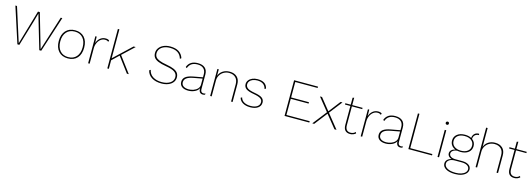

<svg xmlns="http://www.w3.org/2000/svg" viewBox="16 -1973 9506 3430"><g transform="rotate(15 4768.5 -257.5)"><path d="M275 0H239L25 -660H55L257 -25L443 -660H477L662 -24L864 -660H893L680 0H644L500 -488L460 -627H459L420 -488Z M1407 -250Q1407 -128 1344.5 -59Q1282 10 1173 10Q1063 10 1000 -59.5Q937 -129 937 -250Q937 -371 1000 -440.5Q1063 -510 1173 -510Q1282 -510 1344.5 -441Q1407 -372 1407 -250ZM965 -250Q965 -140 1020.5 -77Q1076 -14 1173 -14Q1269 -14 1324 -77Q1379 -140 1379 -250Q1379 -360 1324 -423Q1269 -486 1173 -486Q1076 -486 1020.5 -423Q965 -360 965 -250Z M1805 -489 1795 -464Q1783 -474 1769 -479.5Q1755 -485 1731 -485Q1688 -485 1652.5 -458Q1617 -431 1596 -385Q1575 -339 1575 -287V0H1547V-500H1572L1574 -381Q1593 -439 1636 -474.5Q1679 -510 1737 -510Q1782 -510 1805 -489Z M2056 -278 1930 -158V0H1902V-730H1930V-195L2254 -500H2293L2077 -297L2299 0H2264Z M3133 -519 3110 -501Q3088 -575 3033 -610Q2978 -645 2890 -645Q2827 -645 2779.5 -624.5Q2732 -604 2706.5 -569Q2681 -534 2681 -490Q2681 -449 2702 -421Q2723 -393 2773 -373Q2823 -353 2911 -338Q2997 -323 3047.5 -300.5Q3098 -278 3121 -245Q3144 -212 3144 -163Q3144 -113 3113.5 -73.5Q3083 -34 3028 -12Q2973 10 2902 10Q2796 10 2724.5 -33.5Q2653 -77 2633 -160L2658 -177Q2673 -98 2739 -56.5Q2805 -15 2903 -15Q2996 -15 3056 -54.5Q3116 -94 3116 -163Q3116 -222 3068 -256.5Q3020 -291 2904 -310Q2809 -326 2754.5 -349Q2700 -372 2676.5 -405.5Q2653 -439 2653 -489Q2653 -538 2681.5 -579Q2710 -620 2764 -645Q2818 -670 2890 -670Q3084 -670 3133 -519Z M3712 -22 3710 1Q3695 10 3670 10Q3594 10 3594 -86V-87Q3573 -41 3517 -15.5Q3461 10 3398 10Q3324 10 3281.5 -22Q3239 -54 3239 -111Q3239 -170 3283.5 -205Q3328 -240 3425 -258L3594 -289V-345Q3594 -412 3555 -449Q3516 -486 3443 -486Q3377 -486 3334.5 -458.5Q3292 -431 3271 -372L3249 -388Q3294 -510 3443 -510Q3529 -510 3575.5 -468.5Q3622 -427 3622 -347V-79Q3622 -47 3635.5 -30.5Q3649 -14 3674 -14Q3700 -14 3712 -22ZM3594 -154V-265L3438 -236Q3348 -220 3308 -189.5Q3268 -159 3268 -111Q3268 -65 3303.5 -40Q3339 -15 3403 -15Q3445 -15 3489.5 -30.5Q3534 -46 3564 -77.5Q3594 -109 3594 -154Z M4219 -327V0H4191V-320Q4191 -400 4147 -443Q4103 -486 4027 -486Q3973 -486 3928.5 -460.5Q3884 -435 3858 -391.5Q3832 -348 3832 -294V0H3804V-500H3830V-380Q3851 -440 3905 -475Q3959 -510 4031 -510Q4118 -510 4168.5 -462Q4219 -414 4219 -327Z M4338 -110 4362 -124Q4376 -70 4425 -42.5Q4474 -15 4547 -15Q4623 -15 4667 -45Q4711 -75 4711 -126Q4711 -169 4675 -194Q4639 -219 4548 -235Q4444 -253 4402 -284Q4360 -315 4360 -371Q4360 -410 4384 -441.5Q4408 -473 4450.5 -491.5Q4493 -510 4547 -510Q4626 -510 4672.5 -480Q4719 -450 4734 -386L4710 -372Q4684 -486 4547 -486Q4502 -486 4465.5 -471.5Q4429 -457 4408.5 -431.5Q4388 -406 4388 -376Q4388 -329 4425 -302.5Q4462 -276 4556 -260Q4657 -243 4698 -212.5Q4739 -182 4739 -127Q4739 -64 4686 -27Q4633 10 4543 10Q4465 10 4410 -21Q4355 -52 4338 -110Z M5638 -25V0H5192H5180V-660H5208H5622V-635H5208V-349H5538V-324H5208V-25Z M6103 0 5912 -237 5728 0H5693L5895 -259L5701 -500H5739L5914 -282L6082 -500H6117L5931 -261L6141 0Z M6496 -29Q6478 -12 6451 -1Q6424 10 6393 10Q6333 10 6301.5 -24Q6270 -58 6270 -126V-476H6170V-500H6270V-628L6298 -636V-500H6489V-476H6298V-128Q6298 -15 6396 -15Q6448 -15 6484 -52Z M6846 -489 6836 -464Q6824 -474 6810 -479.5Q6796 -485 6772 -485Q6729 -485 6693.5 -458Q6658 -431 6637 -385Q6616 -339 6616 -287V0H6588V-500H6613L6615 -381Q6634 -439 6677 -474.5Q6720 -510 6778 -510Q6823 -510 6846 -489Z M7364 -22 7362 1Q7347 10 7322 10Q7246 10 7246 -86V-87Q7225 -41 7169 -15.5Q7113 10 7050 10Q6976 10 6933.5 -22Q6891 -54 6891 -111Q6891 -170 6935.5 -205Q6980 -240 7077 -258L7246 -289V-345Q7246 -412 7207 -449Q7168 -486 7095 -486Q7029 -486 6986.5 -458.5Q6944 -431 6923 -372L6901 -388Q6946 -510 7095 -510Q7181 -510 7227.5 -468.5Q7274 -427 7274 -347V-79Q7274 -47 7287.5 -30.5Q7301 -14 7326 -14Q7352 -14 7364 -22ZM7246 -154V-265L7090 -236Q7000 -220 6960 -189.5Q6920 -159 6920 -111Q6920 -65 6955.5 -40Q6991 -15 7055 -15Q7097 -15 7141.5 -30.5Q7186 -46 7216 -77.5Q7246 -109 7246 -154Z M7907 -25V0H7482H7470V-660H7498V-25Z M7993 -627Q7993 -640 8001.5 -648Q8010 -656 8023 -656Q8036 -656 8044 -648Q8052 -640 8052 -627Q8052 -614 8044 -606Q8036 -598 8023 -598Q8009 -598 8001 -606Q7993 -614 7993 -627ZM8037 0H8009V-500H8037Z M8620 70Q8620 112 8590.5 145Q8561 178 8508.5 196.5Q8456 215 8388 215Q8280 215 8218.5 178Q8157 141 8157 81Q8157 41 8185 12Q8213 -17 8261 -27Q8227 -38 8206.5 -61Q8186 -84 8186 -113Q8186 -150 8213 -175.5Q8240 -201 8283 -209Q8236 -228 8210 -264.5Q8184 -301 8184 -351Q8184 -423 8238.5 -466.5Q8293 -510 8383 -510Q8454 -510 8502 -483Q8506 -533 8537 -562.5Q8568 -592 8618 -592L8626 -568Q8579 -568 8551.5 -542.5Q8524 -517 8521 -471Q8582 -427 8582 -351Q8582 -278 8527.5 -235Q8473 -192 8383 -192Q8351 -192 8322 -198Q8273 -194 8243 -171.5Q8213 -149 8213 -117Q8213 -84 8243.5 -63Q8274 -42 8331 -42H8456Q8531 -42 8575.5 -11.5Q8620 19 8620 70ZM8383 -215Q8461 -215 8507.5 -252Q8554 -289 8554 -351Q8554 -413 8507.5 -449.5Q8461 -486 8383 -486Q8305 -486 8258.5 -449.5Q8212 -413 8212 -351Q8212 -289 8258.5 -252Q8305 -215 8383 -215ZM8594 73Q8594 31 8556 6.5Q8518 -18 8451 -18H8323Q8261 -18 8222.5 8.5Q8184 35 8184 77Q8184 129 8239.5 160Q8295 191 8392 191Q8450 191 8496 176Q8542 161 8568 134Q8594 107 8594 73Z M9128 -328V-1H9100V-321Q9100 -400 9056 -443Q9012 -486 8936 -486Q8882 -486 8837.5 -461Q8793 -436 8767 -392.5Q8741 -349 8741 -295V0H8713V-730H8741V-381Q8761 -441 8814.5 -476Q8868 -511 8940 -511Q9027 -511 9077.5 -463Q9128 -415 9128 -328Z M9532 -29Q9514 -12 9487 -1Q9460 10 9429 10Q9369 10 9337.5 -24Q9306 -58 9306 -126V-476H9206V-500H9306V-628L9334 -636V-500H9525V-476H9334V-128Q9334 -15 9432 -15Q9484 -15 9520 -52Z"/></g></svg>

Font: Work Sans ExtraLight
Style: Regular
Weight: 280
Designer: Wei Huang
Foundry: Wei Huang
Version: Version 1.500